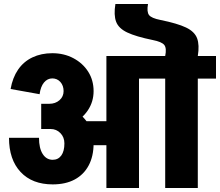

<svg xmlns="http://www.w3.org/2000/svg" viewBox="-20 -940 1100 960"><path d="M298 -484Q298 -512 282 -530Q266 -548 241 -548V-674Q300 -674 347 -649Q394 -624 421 -581.5Q448 -539 448 -484ZM178 -469 33 -495Q43 -552 70.5 -592Q98 -632 142 -653Q186 -674 242 -674V-548Q217 -548 200 -527.5Q183 -507 178 -469ZM382 -214V-334H608V-214ZM302 -223Q302 -254 282 -274.5Q262 -295 233 -295V-418Q295 -418 343.5 -392.5Q392 -367 420 -323Q448 -279 448 -223ZM244 -18Q141 -18 83 -80Q25 -142 25 -251H175Q175 -199 193.5 -170Q212 -141 244 -141ZM243 -18V-141Q271 -141 286.5 -162.5Q302 -184 302 -223H448Q448 -159 423.5 -113Q399 -67 353.5 -42.5Q308 -18 243 -18ZM186 -295V-421H227V-295ZM226 -295V-421Q257 -421 277.5 -439Q298 -457 298 -485H448Q448 -431 419 -388Q390 -345 340 -320Q290 -295 226 -295ZM512 0V-660H675V0ZM553 -547V-660H766V-547ZM806 0V-645H969V0ZM716 -547V-660H1060V-547ZM806 -660Q814 -699 801.5 -715Q789 -731 743 -740L783 -840Q867 -823 910 -802.5Q953 -782 965.5 -748.5Q978 -715 969 -660ZM743 -740Q660 -757 616.5 -777.5Q573 -798 560.5 -831.5Q548 -865 557 -920H720Q713 -881 725 -865Q737 -849 783 -840Z"/></svg>

Font: Akshar Light
Style: Regular
Weight: 300
Designer: Tall Chai
Foundry: Tall Chai
Version: Version 1.100